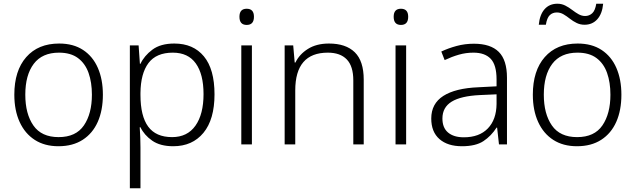

<svg xmlns="http://www.w3.org/2000/svg" viewBox="-20 -776 3417 1032"><path d="M533 -267Q533 -183 505.5 -121Q478 -59 424.5 -24.5Q371 10 294 10Q220 10 167 -24Q114 -58 85.5 -120.5Q57 -183 57 -267Q57 -396 121 -469Q185 -542 298 -542Q374 -542 426.5 -507.5Q479 -473 506 -411Q533 -349 533 -267ZM116 -267Q116 -164 159.5 -101.5Q203 -39 295 -39Q388 -39 431 -102Q474 -165 474 -267Q474 -333 456 -384Q438 -435 399 -464Q360 -493 297 -493Q207 -493 161.5 -433Q116 -373 116 -267Z M917 -542Q1019 -542 1076 -473Q1133 -404 1133 -269Q1133 -134 1073.5 -62Q1014 10 911 10Q841 10 798 -20Q755 -50 735 -92H731Q733 -67 734 -37.5Q735 -8 735 17V236H678V-532H725L732 -433H735Q755 -476 799 -509Q843 -542 917 -542ZM909 -493Q820 -493 778 -437Q736 -381 735 -276V-266Q735 -152 776.5 -95.5Q818 -39 905 -39Q987 -39 1030.5 -100.5Q1074 -162 1074 -270Q1074 -377 1032.5 -435Q991 -493 909 -493Z M1306 -729Q1345 -729 1345 -686Q1345 -642 1306 -642Q1267 -642 1267 -686Q1267 -729 1306 -729ZM1334 -532V0H1277V-532Z M1748 -542Q1839 -542 1887 -495Q1935 -448 1935 -348V0H1879V-344Q1879 -420 1844 -456.5Q1809 -493 1742 -493Q1567 -493 1567 -290V0H1510V-532H1556L1564 -440H1568Q1589 -484 1635 -513Q1681 -542 1748 -542Z M2135 -729Q2174 -729 2174 -686Q2174 -642 2135 -642Q2096 -642 2096 -686Q2096 -729 2135 -729ZM2163 -532V0H2106V-532Z M2527 -541Q2617 -541 2661 -497Q2705 -453 2705 -358V0H2662L2652 -90H2649Q2620 -45 2578.5 -17.5Q2537 10 2463 10Q2386 10 2342 -28.5Q2298 -67 2298 -139Q2298 -219 2363 -260.5Q2428 -302 2552 -307L2649 -312V-349Q2649 -427 2617.5 -460Q2586 -493 2525 -493Q2484 -493 2446 -482Q2408 -471 2370 -453L2352 -499Q2390 -517 2434.5 -529Q2479 -541 2527 -541ZM2559 -265Q2457 -260 2407.5 -229.5Q2358 -199 2358 -139Q2358 -89 2388.5 -63.5Q2419 -38 2473 -38Q2556 -38 2602 -85.5Q2648 -133 2649 -217V-269ZM2876 -643Q2881 -697 2907 -726.5Q2933 -756 2976 -756Q2999 -756 3018.5 -746Q3038 -736 3055.5 -722.5Q3073 -709 3090 -699.5Q3107 -690 3125 -690Q3147 -690 3163 -704.5Q3179 -719 3185 -756H3222Q3217 -702 3190.5 -672.5Q3164 -643 3122 -643Q3099 -643 3079.5 -652.5Q3060 -662 3043 -675.5Q3026 -689 3009 -699Q2992 -709 2973 -709Q2950 -709 2935 -694.5Q2920 -680 2914 -643Z M3320 -267Q3320 -183 3292.5 -121Q3265 -59 3211.5 -24.5Q3158 10 3081 10Q3007 10 2954 -24Q2901 -58 2872.5 -120.5Q2844 -183 2844 -267Q2844 -396 2908 -469Q2972 -542 3085 -542Q3161 -542 3213.5 -507.5Q3266 -473 3293 -411Q3320 -349 3320 -267ZM2903 -267Q2903 -164 2946.5 -101.5Q2990 -39 3082 -39Q3175 -39 3218 -102Q3261 -165 3261 -267Q3261 -333 3243 -384Q3225 -435 3186 -464Q3147 -493 3084 -493Q2994 -493 2948.5 -433Q2903 -373 2903 -267Z"/></svg>

Font: Noto Sans Thai Looped Light
Style: Regular
Weight: 300
Designer: Sasikarn Vongin, Ben Mitchell
Foundry: The Fontpad Ltd
Version: Version 1.001; ttfautohint (v1.8.4.7-5d5b)